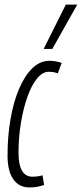

<svg xmlns="http://www.w3.org/2000/svg" viewBox="-20 -810 358 840"><path d="M109 10Q63 10 38 -26Q13 -62 13 -129Q13 -214 26 -289Q39 -364 63.5 -421.5Q88 -479 121.5 -511.5Q155 -544 196 -544Q222 -544 250 -535L233 -489Q215 -496 193 -496Q166 -496 142 -466.5Q118 -437 100 -386.5Q82 -336 71.5 -272.5Q61 -209 61 -142Q61 -37 122 -37Q146 -37 166 -43L173 -1Q144 10 109 10ZM171 -596 268 -790H318L209 -596Z"/></svg>

Font: Georama ExtraCondensed Light
Style: Italic
Weight: 300
Width: 2
Italic angle: -9°
Designer: Jean-Baptiste Levee
Foundry: Production Type
Version: Version 1.000